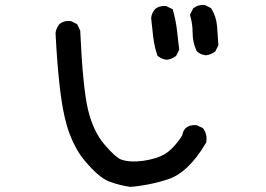

<svg xmlns="http://www.w3.org/2000/svg" viewBox="-20 -723 1040 751"><path d="M487.8 7.8Q445.8 1.5 406.7 -13.2Q366.2 -28.8 312 -93.8Q293.5 -115.7 278.8 -141.8Q264.2 -168 252.7 -198.2Q241.2 -228.5 233.4 -263.2Q209 -366.7 197.3 -592.3V-593.3V-593.8Q198.2 -603 201.9 -611.3Q205.6 -619.6 210.9 -627L211.4 -627.9L212.4 -628.4Q229 -643.1 255.9 -640.6H257.8L259.3 -639.6L278.8 -629.9L281.7 -628.4L283.2 -625.5L293 -605L293.9 -603V-601.1Q303.7 -383.3 323.7 -296.4Q343.8 -210.4 388.2 -158.2Q432.6 -106 456.1 -98.1Q481 -89.8 516.1 -91.8Q527.8 -92.3 540 -94Q552.2 -95.7 564.7 -98.4Q577.1 -101.1 589.8 -105Q626.5 -116.2 652.3 -142.1Q665 -155.3 675.3 -168.2Q685.5 -181.2 692.9 -193.8Q695.3 -209 704.1 -219.7L705.1 -220.7L705.6 -221.2Q722.2 -235.8 748 -233.4H749.5L751.5 -232.4L772 -222.7L773.9 -221.7L775.4 -219.2Q783.7 -208 786.4 -194.8Q789.1 -181.6 787.1 -167.5L786.6 -165.5L785.6 -164.1Q716.3 -46.4 634.8 -21Q614.7 -14.6 595.9 -9.8Q577.1 -4.9 559.1 -1.5Q541 2 523.7 4.4Q506.3 6.8 489.7 7.8H488.8ZM630.9 -489.3Q624.5 -490.2 618.9 -491.9Q613.3 -493.7 608.2 -496.6Q603 -499.5 598.1 -503.4L596.2 -504.9L595.2 -507.3Q591.3 -519 588.1 -530.8Q585 -542.5 582.8 -554.7Q580.6 -566.9 579.1 -579.6Q575.2 -616.2 571.3 -651.4V-652.3V-653.3Q572.3 -662.6 575.9 -670.9Q579.6 -679.2 585.4 -686L585.9 -686.5L586.4 -687Q603 -701.7 628.9 -699.2H630.9L632.3 -698.2L651.9 -688.5L655.8 -686.5L656.7 -682.1Q667 -646.5 671.9 -607.4Q676.8 -568.4 680.7 -531.2L681.2 -528.3L679.7 -525.9L669.9 -506.3L668.9 -504.4L667 -502.9Q659.2 -497.1 650.6 -493.7Q642.1 -490.2 632.8 -489.3H631.8ZM784.2 -506.8Q780.3 -507.3 776.9 -508.3Q773.4 -509.3 770 -510.3Q766.6 -511.2 763.4 -512.9Q760.3 -514.6 757.3 -516.6Q754.4 -518.6 751.5 -521L750 -522L749 -524.4Q741.2 -540.5 737.3 -558.3Q733.4 -576.2 733.4 -595.2Q733.4 -629.4 724.1 -661.1L723.1 -665L724.6 -668.5L734.4 -688L735.4 -689.9L737.3 -691.4Q754.9 -705.6 780.3 -703.1H782.2L783.7 -702.1L803.2 -692.4L805.7 -690.9L807.1 -688.5Q826.2 -657.2 829.1 -619.6Q832 -583.5 834 -548.3V-545.9L833 -543.5L823.2 -523.9L822.3 -522L820.3 -520.5Q816.4 -517.6 812.3 -515.4Q808.1 -513.2 804 -511.5Q799.8 -509.8 795.4 -508.5Q791 -507.3 786.1 -506.8H785.2Z"/></svg>

Font: NaikaiFont
Style: Bold
Weight: 700
Version: Version 1.89